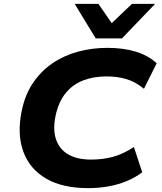

<svg xmlns="http://www.w3.org/2000/svg" viewBox="-20 -964 839 995"><path d="M437 11Q304 11 219 -38.5Q134 -88 101 -178Q68 -268 92 -387Q109 -472 150.5 -533.5Q192 -595 251 -635.5Q310 -676 383 -696Q456 -716 537 -716Q618 -716 683 -696.5Q748 -677 792 -636L726 -504Q682 -540 635.5 -554Q589 -568 531 -568Q465 -568 410.5 -547Q356 -526 319.5 -480.5Q283 -435 268 -364Q253 -291 271 -240Q289 -189 335 -163Q381 -137 452 -137Q512 -137 564.5 -151Q617 -165 674 -202L717 -71Q681 -44 636.5 -25.5Q592 -7 541.5 2Q491 11 437 11ZM476 -765 367 -944H490L559 -844L664 -944H784L612 -765Z"/></svg>

Font: Nunito Sans 7pt SemiExpanded ExtraBold
Style: Italic
Weight: 800
Width: 6
Italic angle: -9°
Designer: Vernon Adams
Foundry: Vernon Adams
Version: Version 3.101;gftools[0.9.27]